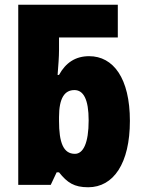

<svg xmlns="http://www.w3.org/2000/svg" viewBox="-20 -780 602 810"><path d="M352 10C459 10 528 -91 528 -270C528 -450 458 -543 356 -543C298 -543 257 -515 229 -464H223C226 -504 229 -539 229 -569V-622H477V-760H57V0H194L219 -53H229C264 -9 293 10 352 10ZM296 -131C247 -131 229 -179 229 -270V-286C229 -367 253 -400 294 -400C332 -400 354 -361 354 -272C354 -176 331 -131 296 -131Z"/></svg>

Font: Noto Sans Condensed Black
Style: Regular
Weight: 900
Width: 3
Designer: Monotype Design Team
Foundry: Monotype Imaging Inc.
Version: Version 2.013